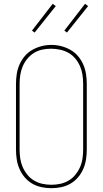

<svg xmlns="http://www.w3.org/2000/svg" viewBox="-20 -981 540 1009"><path d="M250 8Q224 8 198 2.5Q172 -3 149.5 -16Q127 -29 110 -49Q93 -69 82.5 -93Q72 -117 68 -143Q64 -169 64 -195V-540Q64 -566 68 -592Q72 -618 82.5 -642Q93 -666 110 -686Q127 -706 150 -719Q173 -732 198.5 -738.5Q224 -745 250 -745Q276 -745 301.5 -738.5Q327 -732 350 -719Q373 -706 390 -686Q407 -666 417.5 -642Q428 -618 432 -592Q436 -566 436 -540V-195Q436 -169 432 -143Q428 -117 417.5 -93Q407 -69 390 -49Q373 -29 350.5 -16Q328 -3 302 2.5Q276 8 250 8ZM250 -10Q274 -10 297 -15Q320 -20 340.5 -32Q361 -44 376 -62.5Q391 -81 400.5 -102.5Q410 -124 413.5 -147.5Q417 -171 417 -195V-540Q417 -564 413.5 -587.5Q410 -611 400.5 -633Q391 -655 375.5 -673.5Q360 -692 339.5 -703.5Q319 -715 295 -720Q271 -725 248 -725Q224 -725 201 -720Q178 -715 158 -702.5Q138 -690 123 -671.5Q108 -653 99 -631.5Q90 -610 86.5 -586.5Q83 -563 83 -540V-195Q83 -171 86.5 -147.5Q90 -124 99.5 -102.5Q109 -81 124 -62.5Q139 -44 159.5 -32Q180 -20 203 -15Q226 -10 250 -10ZM332 -810 318 -820 427 -961 443 -949ZM162 -810 148 -820 257 -961 273 -949Z"/></svg>

Font: Zed Mono Thin
Style: Regular
Weight: 100
Monospace: yes
Designer: Belleve Invis
Foundry: Belleve Invis
Version: Version 1.0.0; ttfautohint (v1.8.4)